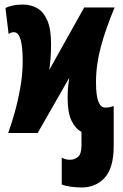

<svg xmlns="http://www.w3.org/2000/svg" viewBox="-20 -586 540 846"><path d="M340 240Q318 240 294 237Q270 234 252 227V109Q270 118 288 118Q309 118 324 105Q339 92 339 54V-5Q312 -19 295 -54.5Q278 -90 278 -155Q278 -182 280 -203Q282 -224 285 -243L146 0H16Q30 -38 44.5 -89.5Q59 -141 69.5 -200Q80 -259 80 -317Q80 -444 42 -444Q33 -444 28 -442Q23 -440 18 -436L4 -551Q13 -556 34 -561Q55 -566 80 -566Q115 -566 143 -550.5Q171 -535 188 -497Q205 -459 205 -393Q205 -356 202.5 -326Q200 -296 197 -278L351 -553H485Q446 -460 424.5 -380.5Q403 -301 403 -223Q403 -165 413.5 -138.5Q424 -112 443 -112Q454 -112 464 -114Q474 -116 481 -119V57Q481 154 441.5 197Q402 240 340 240Z"/></svg>

Font: Noto Sans Mono ExtraCondensed Black
Style: Regular
Weight: 900
Width: 2
Designer: Monotype Design Team
Foundry: Monotype Imaging Inc.
Version: Version 2.014